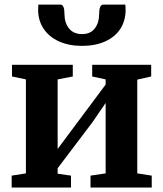

<svg xmlns="http://www.w3.org/2000/svg" viewBox="-20 -836 728 856"><path d="M296.5 0H32V-53L95.5 -63V-482L33.5 -495V-547H304.5V-495L237 -482V-172L451 -459V-482L391 -495V-547H654V-495L592 -481V-63L656.5 -53V0H383.5V-53L451 -63V-377L392.5 -291.5L237 -86V-61.5L296.5 -53ZM249.5 -815.5Q267.5 -815.5 267.5 -772.5Q267.5 -735 287.5 -709.5Q307.5 -684 346 -684Q383.5 -684 402.8 -709.5Q422 -735 422 -772.5Q422 -815.5 440.5 -815.5H538.5Q540 -806.5 540 -792.5Q540 -744.5 517 -708.2Q494 -672 450 -651.8Q406 -631.5 345.5 -631.5Q286.5 -631.5 242.2 -651.8Q198 -672 174 -708.5Q150 -745 150 -792.5Q150 -800 150.5 -803.5L151 -815.5Z"/></svg>

Font: Merriweather Text
Style: Bold
Weight: 700
Designer: Eben Sorkin
Foundry: Eben Sorkin
Version: Version 2.100